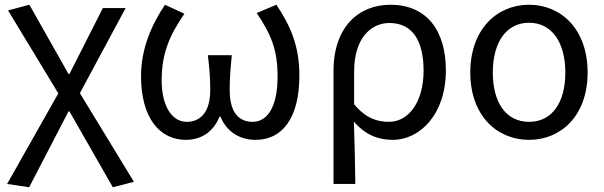

<svg xmlns="http://www.w3.org/2000/svg" viewBox="-20 -577 2550 810"><path d="M103 213 269 -107H273L456 213L545 190L317 -184L510 -543H414L273 -265H269L104 -557L14 -533L226 -183L10 199Z M764 13C825 13 879 -17 906 -85H910C938 -17 996 13 1058 13C1170 13 1243 -77 1243 -259C1243 -385 1204 -470 1146 -557L1063 -522C1125 -430 1151 -365 1151 -254C1151 -124 1107 -63 1046 -63C994 -63 949 -94 949 -198C949 -243 952 -286 958 -344H857C864 -286 867 -243 867 -198C867 -97 820 -63 768 -63C707 -63 662 -126 662 -239C662 -353 697 -431 758 -519L676 -557C619 -472 575 -371 575 -256C575 -76 656 13 764 13Z M1387 199H1479C1478 103 1476 34 1473 -64C1523 -6 1578 13 1637 13C1751 13 1861 -94 1861 -280C1861 -451 1778 -557 1627 -557C1495 -557 1387 -465 1387 -278ZM1621 -63C1574 -63 1525 -76 1474 -137V-276C1474 -413 1543 -480 1623 -480C1724 -480 1767 -399 1767 -279C1767 -144 1702 -63 1621 -63Z M2212 13C2348 13 2459 -90 2459 -271C2459 -453 2348 -557 2212 -557C2076 -557 1964 -453 1964 -271C1964 -90 2076 13 2212 13ZM2212 -63C2115 -63 2059 -144 2059 -271C2059 -397 2115 -481 2212 -481C2309 -481 2365 -397 2365 -271C2365 -144 2309 -63 2212 -63Z"/></svg>

Font: Noto Sans CJK JP Regular
Style: Regular
Weight: 400
Designer: Ryoko NISHIZUKA (kana & ideographs); Paul D. Hunt (Latin, Greek & Cyrillic); Wenlong ZHANG (bopomofo); Sandoll Communica
Foundry: Adobe Systems Incorporated
Version: Version 1.001;PS 1.001;hotconv 1.0.78;makeotf.lib2.5.61930